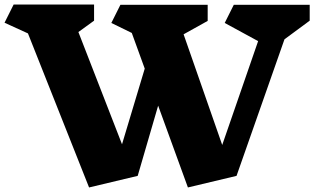

<svg xmlns="http://www.w3.org/2000/svg" viewBox="-30 -807 1383 845"><path d="M1222 -634 1011 -33 797 18 666 -342 576 -33 362 18 93 -660 -10 -707 30 -787H384V-716L315 -666L507 -172L607 -505L550 -662L460 -706L500 -786H884V-715L778 -656L948 -169L1106 -626L959 -706L999 -786H1333V-716Z"/></svg>

Font: Inknut Antiqua Black
Style: Regular
Weight: 900
Designer: Claus Eggers Sørensen
Foundry: Claus Eggers Sørensen
Version: Version 1.003; ttfautohint (v1.8.2) -l 8 -r 50 -G 200 -x 14 